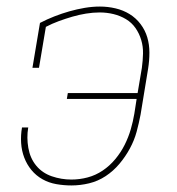

<svg xmlns="http://www.w3.org/2000/svg" viewBox="-20 -558 540 586"><path d="M198 8Q175 8 152 4Q129 0 109.5 -11Q90 -22 76 -39Q62 -56 54 -77Q46 -98 44.5 -121.5Q43 -145 47 -168Q47 -168 47 -168.5Q47 -169 47 -169H67Q67 -169 66.5 -169Q66 -169 66 -168Q61 -138 66.5 -106.5Q72 -75 90.5 -52.5Q109 -30 138 -20Q167 -10 198 -10Q223 -10 247.5 -16.5Q272 -23 293.5 -37.5Q315 -52 332 -72.5Q349 -93 360.5 -116Q372 -139 379 -163Q386 -187 390 -211L397 -256H184L187 -274H400L413 -351Q416 -373 416.5 -394.5Q417 -416 411 -436Q405 -456 393.5 -472.5Q382 -489 364.5 -499.5Q347 -510 326.5 -515Q306 -520 284 -520Q264 -520 242.5 -516.5Q221 -513 200.5 -507Q180 -501 159.5 -493.5Q139 -486 120 -476L99 -351H79L102 -488Q123 -499 146 -508Q169 -517 192 -523.5Q215 -530 238.5 -534Q262 -538 285 -538Q309 -538 332.5 -532.5Q356 -527 375.5 -515Q395 -503 409 -484.5Q423 -466 429.5 -444Q436 -422 436 -397.5Q436 -373 432 -348L409 -208Q404 -182 397 -156Q390 -130 376.5 -105Q363 -80 344.5 -58Q326 -36 302.5 -20.5Q279 -5 252 1.5Q225 8 198 8Z"/></svg>

Font: Iosevka Slab Thin
Style: Italic
Weight: 100
Italic angle: -9°
Monospace: yes
Designer: Belleve Invis
Foundry: Belleve Invis
Version: Version 11.1.1; ttfautohint (v1.8.3)